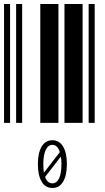

<svg xmlns="http://www.w3.org/2000/svg" viewBox="-20 -610 520 953"><path d="M0 0V-590H30V0ZM60 0V-590H90V0ZM180 0V-590H270V0ZM300 0V-590H390V0ZM420 0V-590H450V0ZM240 86Q274 86 293 117Q312 149 312 204Q312 261 293 292Q275 323 240 323Q205 323 187 292Q168 261 168 204Q168 149 187 117Q206 86 240 86ZM240 109Q219 109 207 134Q195 160 195 204Q195 229 198 247L277 145Q272 128 262 118Q253 109 240 109ZM240 300Q261 300 273 276Q285 251 285 204Q285 183 282 167L204 268Q215 300 240 300Z"/></svg>

Font: Libre Barcode 39 Text
Style: Regular
Weight: 400
Version: Version 1.005; ttfautohint (v1.8.3)